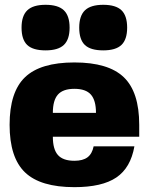

<svg xmlns="http://www.w3.org/2000/svg" viewBox="-20 -770 620 800"><path d="M200.2 -200.2Q200.2 -147.9 221.4 -124Q242.7 -100.1 290 -100.1Q325.2 -100.1 344.5 -114.5Q363.8 -128.9 370.1 -160.2H540Q524.4 -70.8 464.8 -30.5Q405.3 9.8 290 9.8Q148.4 9.8 84.2 -51.8Q20 -113.3 20 -250Q20 -386.7 84.2 -448.2Q148.4 -509.8 290 -509.8Q431.6 -509.8 495.8 -448.2Q560.1 -386.7 560.1 -250V-200.2ZM200.2 -299.8H379.9Q379.9 -352.1 358.6 -376Q337.4 -399.9 290 -399.9Q242.7 -399.9 221.4 -376Q200.2 -352.1 200.2 -299.8ZM169.9 -560.1Q117.2 -560.1 93.5 -582.5Q69.8 -605 69.8 -654.8Q69.8 -704.1 93.8 -727.1Q117.7 -750 169.9 -750Q222.2 -750 246.1 -727.1Q270 -704.1 270 -654.8Q270 -605.5 246.1 -582.8Q222.2 -560.1 169.9 -560.1ZM509.8 -654.8Q509.8 -605.5 486.1 -582.8Q462.4 -560.1 410.2 -560.1Q357.4 -560.1 333.7 -582.5Q310.1 -605 310.1 -654.8Q310.1 -704.1 334 -727.1Q357.9 -750 410.2 -750Q462.4 -750 486.1 -727.3Q509.8 -704.6 509.8 -654.8Z"/></svg>

Font: Fivo Sans Heavy
Style: Regular
Weight: 900
Designer: Alexander Slobzheninov
Foundry: Alexander Slobzheninov
Version: 1.0